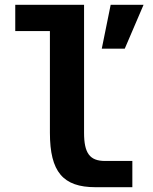

<svg xmlns="http://www.w3.org/2000/svg" viewBox="-20 -780 642 804"><path d="M379.9 3.9H534.2V-106H419.9C356 -106 332 -138.2 332 -224.1V-759.8H43.9V-649.9H189V-224.1C189 -60.5 243.7 3.9 379.9 3.9ZM406.2 -576.2H502.4L581.1 -759.8H443.4Z"/></svg>

Font: Hack
Style: Bold
Weight: 700
Monospace: yes
Designer: Christopher Simpkins
Foundry: Christopher Simpkins
Version: Version 2.010